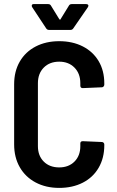

<svg xmlns="http://www.w3.org/2000/svg" viewBox="-20 -909 573 937"><path d="M49 -204V-498Q49 -561 76.5 -608.5Q104 -656 154 -682Q204 -708 269 -708Q334 -708 384 -682.5Q434 -657 461.5 -610.5Q489 -564 489 -502V-496Q489 -491 485.5 -487Q482 -483 477 -483L384 -479Q372 -479 372 -491V-503Q372 -550 343.5 -579Q315 -608 269 -608Q222 -608 193.5 -579Q165 -550 165 -503V-196Q165 -149 193.5 -120.5Q222 -92 269 -92Q315 -92 343.5 -120.5Q372 -149 372 -196V-209Q372 -220 384 -220L477 -216Q482 -216 485.5 -212.5Q489 -209 489 -204V-200Q489 -138 461.5 -90.5Q434 -43 384 -17.5Q334 8 269 8Q204 8 154 -18.5Q104 -45 76.5 -93Q49 -141 49 -204ZM135 -881Q135 -889 144 -889H215Q225 -889 229 -881L269 -816Q271 -813 273 -813Q275 -813 276 -816L316 -881Q320 -889 330 -889H401Q408 -889 410.5 -884.5Q413 -880 409 -874L338 -771Q333 -763 324 -763H219Q210 -763 205 -771L137 -874Q135 -877 135 -881Z"/></svg>

Font: Barlow Semi Condensed SemiBold
Style: Regular
Weight: 600
Width: 4
Designer: Jeremy Tribby
Foundry: Tribby Type
Version: Version 1.408